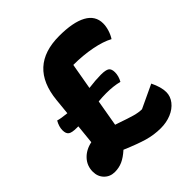

<svg xmlns="http://www.w3.org/2000/svg" viewBox="-194 -850 1026 1026"><g transform="rotate(-45 319.0 -336.5)"><path d="M575 -175Q600 -124 600 -86Q600 -54 579 -27Q558 0 522 15Q486 30 443 30Q392 30 343.5 16Q295 2 220 -30Q189 -2 162 10Q135 22 104 22Q68 22 44.5 -2Q21 -26 21 -63Q21 -107 50 -138.5Q79 -170 127 -180L138 -289H126Q90 -289 76.5 -298.5Q63 -308 63 -334Q63 -361 80 -391Q104 -384 146 -380L155 -471Q178 -703 407 -703Q511 -703 566 -673Q621 -643 621 -584Q621 -562 613.5 -537.5Q606 -513 593 -493Q553 -515 488.5 -527.5Q424 -540 351 -540L325 -392Q379 -399 418 -399Q455 -399 468 -389.5Q481 -380 481 -355Q481 -326 465 -298Q423 -309 368 -309Q339 -309 309 -306L283 -156L304 -149Q355 -131 386.5 -122Q418 -113 443 -113Z"/></g></svg>

Font: Lemonada SemiBold
Style: Regular
Weight: 600
Designer: Mohamed Gaber (Arabic) Eduardo Tunni (Latin)
Foundry: Kief Type Foundry
Version: Version 3.006